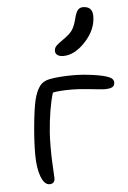

<svg xmlns="http://www.w3.org/2000/svg" viewBox="-53 -846 542 815"><g transform="rotate(-5 218.0 -439.0)"><path d="M231 -607.9Q214.8 -607.9 205.8 -614.5Q196.8 -621.1 196.8 -632.8Q196.8 -636.2 197.8 -639.6Q198.7 -643.1 199.7 -645.5Q200.7 -647.9 203.6 -651.4Q206.5 -654.8 208.5 -656.5Q210.4 -658.2 215.1 -662.1Q219.7 -666 222.2 -667.7Q224.6 -669.4 231.4 -674.1Q238.3 -678.7 241.2 -681.2Q267.1 -699.7 277.1 -715.6Q287.1 -731.4 294.9 -762.2Q301.3 -788.1 309.6 -797.6Q317.9 -807.1 331.1 -807.1Q372.1 -807.1 372.1 -766.1Q372.1 -708 325.7 -658Q279.3 -607.9 231 -607.9ZM125 -70.8Q103 -70.8 89.1 -107.2Q75.2 -143.6 75.2 -203.1Q75.2 -257.3 81.8 -326.4Q88.4 -395.5 97.2 -433.1Q105.5 -467.8 120.6 -488.8Q135.7 -509.8 164.1 -515.1Q205.1 -522.9 264.2 -522.9Q304.7 -522.9 349.4 -516.6Q394 -510.3 414.1 -502Q436 -493.7 436 -477.1Q436 -462.9 425.5 -457.5Q415 -452.1 392.1 -452.1Q383.3 -452.1 334.2 -457.5Q285.2 -462.9 256.8 -462.9Q198.2 -462.9 172.9 -457Q152.8 -390.6 145 -289.1Q143.1 -260.3 143.1 -225.1Q143.1 -189.9 144.3 -164.8Q145.5 -139.6 146.7 -118.4Q147.9 -97.2 147.9 -95.2Q147.9 -70.8 125 -70.8Z"/></g></svg>

Font: Shantell Sans Irregular Bouncy
Style: Regular
Weight: 300
Designer: Stephen Nixon, Anya Danilova, Shantell Martin
Foundry: Arrow Type
Version: Version 1.006;[9816181b4]